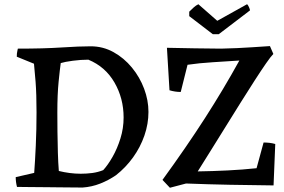

<svg xmlns="http://www.w3.org/2000/svg" viewBox="-20 -872 1338 904"><path d="M256 10Q239 10 211.5 9.5Q184 9 153.5 9Q123 9 97.5 8.5Q72 8 60 8Q54 -15 54 -38L141 -58Q145 -110 148.5 -186.5Q152 -263 152 -343Q152 -430 147.5 -487.5Q143 -545 140 -572L59 -605Q59 -621 61.5 -631Q64 -641 64 -643Q186 -643 269.5 -648.5Q353 -654 407 -654Q465 -654 514.5 -626.5Q564 -599 601 -554Q638 -509 658.5 -454.5Q679 -400 679 -345Q679 -289 660 -234Q641 -179 606.5 -131Q572 -83 526 -47Q491 -23 451.5 -7.5Q412 8 369 11Q346 11 311 10.5Q276 10 256 10ZM360 -54Q388 -54 414.5 -57.5Q441 -61 466 -71Q488 -95 510 -133.5Q532 -172 547 -220Q562 -268 562 -319Q562 -409 519 -483.5Q476 -558 396 -591Q361 -591 323 -586Q285 -581 266 -575Q262 -547 256 -487.5Q250 -428 250 -342Q250 -302 250.5 -252Q251 -202 252.5 -153Q254 -104 257 -67Q281 -61 307.5 -57.5Q334 -54 360 -54ZM780 12 745 -25Q857 -179 944.5 -315Q1032 -451 1107 -587Q1047 -583 982 -579Q917 -575 863 -567L831 -439Q818 -439 804.5 -441Q791 -443 778 -447L766 -647Q830 -646 896 -644.5Q962 -643 1021 -643Q1062 -644 1096.5 -645.5Q1131 -647 1167.5 -649.5Q1204 -652 1251 -655L1267 -618Q1255 -606 1232.5 -573.5Q1210 -541 1179 -493Q1148 -445 1113 -389Q1078 -333 1042 -275Q1006 -217 972 -162.5Q938 -108 911 -65Q980 -66 1051 -69.5Q1122 -73 1188 -80L1221 -201Q1235 -201 1248.5 -199.5Q1262 -198 1276 -194L1268 1Q1166 0 1062.5 -2Q959 -4 856 -8ZM982 -711 871 -796V-817Q881 -827 892 -837Q903 -847 914 -852L1003 -774L1143 -852Q1147 -850 1152 -839Q1157 -828 1157 -823L1010 -711Z"/></svg>

Font: Labrada Medium
Style: Regular
Weight: 500
Designer: Mercedes Jáuregui
Foundry: Omnibus-Type Team
Version: Version 1.000; ttfautohint (v1.8.4.7-5d5b)